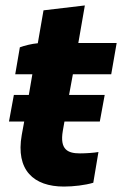

<svg xmlns="http://www.w3.org/2000/svg" viewBox="-20 -678 449 706"><path d="M215 8C250 8 293 3 323 -6L342 -119C326 -116 295 -114 274 -114C230 -114 199 -127 211 -197L217 -231H347L365 -329H234L248 -405H389L409 -520H268L292 -658L140 -640L119 -519C96 -517 69 -510 53 -504L36 -405H99L86 -329H31L13 -231H69L60 -182C37 -52 104 8 215 8Z"/></svg>

Font: Fixel Text 20240404
Style: Bold Italic
Weight: 700
Width: 4
Italic angle: -10°
Designer: AlfaBravo + MacPaw
Foundry: Kyrylo Tkachov, Marchela Mozhyna, Serhii Makarenko, Maria Weinstein, Zakhar Kryvoshyya
Version: Version 1.211;Glyphs 3.2 (3225)